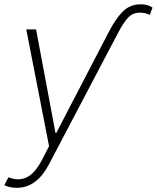

<svg xmlns="http://www.w3.org/2000/svg" viewBox="-59 -685 742 909"><path d="M20 204.1Q3.9 204.6 -11.5 200.9Q-26.9 197.3 -38.6 191.9L-19 154.3Q27.8 172.9 66.4 155Q105 137.2 137.7 75.7L173.3 7.3L65.4 -545.9H111.8L203.6 -55.7H207.5L456.5 -534.7Q489.7 -598.6 523.7 -631.6Q557.6 -664.6 606.4 -664.6Q641.6 -665 663.1 -648.9L649.9 -614.3Q629.9 -625 603 -625Q570.8 -625 548.6 -602.8Q526.4 -580.6 497.6 -524.9L172.9 92.8Q113.8 205.1 20 204.1Z"/></svg>

Font: Inter Display Extra Light
Style: Italic
Weight: 200
Italic angle: -9.39999°
Designer: Rasmus Andersson
Foundry: rsms
Version: Version 4.000;git-4fc901f